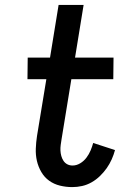

<svg xmlns="http://www.w3.org/2000/svg" viewBox="-20 -755 540 783"><path d="M275 8Q249 8 224.5 2Q200 -4 180.5 -18Q161 -32 148.5 -53.5Q136 -75 130.5 -99Q125 -123 126 -149Q127 -175 131 -201L169 -432H92L93 -520H184L219 -735H321L286 -520H443L442 -432H271L231 -187Q229 -175 227.5 -163.5Q226 -152 226.5 -141Q227 -130 230 -119Q233 -108 239 -99Q245 -90 254.5 -85Q264 -80 276 -80Q292 -80 307 -89Q322 -98 332.5 -112Q343 -126 349.5 -141.5Q356 -157 360 -172L449 -143Q444 -124 435.5 -105Q427 -86 415 -69Q403 -52 387.5 -37Q372 -22 353.5 -11.5Q335 -1 315 3.5Q295 8 275 8Z"/></svg>

Font: Iosevka SS18 Semibold
Style: Italic
Weight: 600
Italic angle: -9°
Monospace: yes
Designer: Belleve Invis
Foundry: Belleve Invis
Version: Version 25.1.1; ttfautohint (v1.8.4)